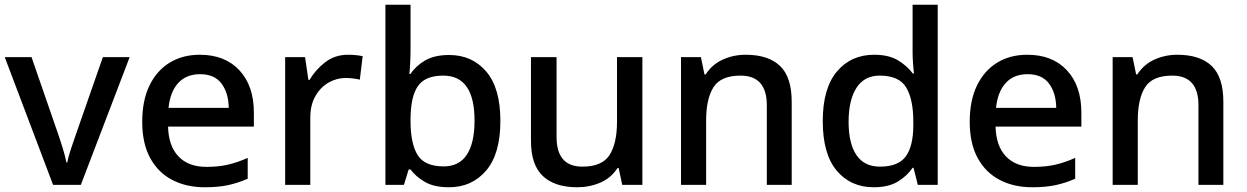

<svg xmlns="http://www.w3.org/2000/svg" viewBox="-20 -780 5259 810"><path d="M204 0 0 -539H113L223 -221Q233 -193 244.5 -155.5Q256 -118 260 -95H264Q268 -118 280.5 -155.5Q293 -193 303 -221L414 -539H527L321 0Z M823 -549Q929 -549 990 -483.5Q1051 -418 1051 -305V-246H689Q691 -164 733 -120Q775 -76 851 -76Q902 -76 942.5 -85.5Q983 -95 1025 -114V-26Q984 -8 942.5 1Q901 10 844 10Q766 10 706.5 -21Q647 -52 613.5 -113.5Q580 -175 580 -266Q580 -356 610.5 -419Q641 -482 695.5 -515.5Q750 -549 823 -549ZM824 -467Q766 -467 732 -430Q698 -393 691 -325H945Q944 -388 914.5 -427.5Q885 -467 824 -467Z M1448 -549Q1482 -549 1510 -543L1498 -444Q1486 -447 1470 -449Q1454 -451 1438 -451Q1400 -451 1366 -431.5Q1332 -412 1310.5 -374.5Q1289 -337 1289 -283V0H1183V-539H1267L1281 -443H1286Q1311 -486 1352 -517.5Q1393 -549 1448 -549Z M1712 -577Q1712 -544 1710.5 -515Q1709 -486 1707 -468H1712Q1734 -502 1773.5 -525Q1813 -548 1875 -548Q1972 -548 2031.5 -478Q2091 -408 2091 -270Q2091 -131 2031 -60.5Q1971 10 1874 10Q1811 10 1772.5 -12.5Q1734 -35 1712 -65H1704L1684 0H1606V-760H1712ZM1850 -461Q1773 -461 1742.5 -416Q1712 -371 1712 -276V-268Q1712 -175 1741.5 -126.5Q1771 -78 1852 -78Q1917 -78 1949.5 -127.5Q1982 -177 1982 -271Q1982 -461 1850 -461Z M2690 -539V0H2605L2590 -71H2585Q2558 -29 2512.5 -9.5Q2467 10 2415 10Q2321 10 2270.5 -37Q2220 -84 2220 -186V-539H2328V-202Q2328 -77 2437 -77Q2520 -77 2551.5 -126Q2583 -175 2583 -267V-539Z M3126 -549Q3221 -549 3270.5 -502Q3320 -455 3320 -351V0H3215V-336Q3215 -461 3104 -461Q3021 -461 2990 -412Q2959 -363 2959 -272V0H2853V-539H2937L2952 -466H2957Q2984 -508 3029 -528.5Q3074 -549 3126 -549Z M3666 10Q3569 10 3510 -60Q3451 -130 3451 -269Q3451 -407 3510.5 -478Q3570 -549 3668 -549Q3729 -549 3767.5 -526Q3806 -503 3831 -470H3836Q3834 -484 3832 -511.5Q3830 -539 3830 -558V-760H3936V0H3852L3834 -72H3830Q3806 -37 3767 -13.5Q3728 10 3666 10ZM3692 -77Q3770 -77 3801.5 -120.5Q3833 -164 3833 -252V-267Q3833 -361 3803 -411Q3773 -461 3691 -461Q3626 -461 3593 -409Q3560 -357 3560 -266Q3560 -175 3593 -126Q3626 -77 3692 -77Z M4314 -549Q4420 -549 4481 -483.5Q4542 -418 4542 -305V-246H4180Q4182 -164 4224 -120Q4266 -76 4342 -76Q4393 -76 4433.5 -85.5Q4474 -95 4516 -114V-26Q4475 -8 4433.5 1Q4392 10 4335 10Q4257 10 4197.5 -21Q4138 -52 4104.5 -113.5Q4071 -175 4071 -266Q4071 -356 4101.5 -419Q4132 -482 4186.5 -515.5Q4241 -549 4314 -549ZM4315 -467Q4257 -467 4223 -430Q4189 -393 4182 -325H4436Q4435 -388 4405.5 -427.5Q4376 -467 4315 -467Z M4947 -549Q5042 -549 5091.5 -502Q5141 -455 5141 -351V0H5036V-336Q5036 -461 4925 -461Q4842 -461 4811 -412Q4780 -363 4780 -272V0H4674V-539H4758L4773 -466H4778Q4805 -508 4850 -528.5Q4895 -549 4947 -549Z"/></svg>

Font: Noto Sans Myanmar UI Medium
Style: Regular
Weight: 500
Designer: Monotype Design Team
Foundry: Monotype Imaging Inc.
Version: Version 2.103; ttfautohint (v1.8.4.7-5d5b)